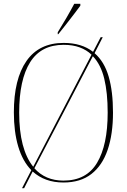

<svg xmlns="http://www.w3.org/2000/svg" viewBox="-20 -951 668 1011"><path d="M284 -781Q306 -816 329.5 -856.5Q353 -897 371 -931H403V-921Q390 -904 370 -877Q350 -850 327.5 -822Q305 -794 287 -771H284ZM145 -55Q99 -102 76 -179.5Q53 -257 53 -359Q53 -535 119.5 -630Q186 -725 315 -725Q410 -725 470 -678L510 -755H521L478 -671Q529 -627 552 -548.5Q575 -470 575 -358Q575 -245 547 -162.5Q519 -80 461.5 -35Q404 10 314 10Q216 10 152 -48L107 40H96ZM462 -663Q436 -688 399.5 -701.5Q363 -715 315 -715Q196 -715 138.5 -623Q81 -531 81 -358Q81 -165 155 -73ZM314 0Q435 0 491 -93.5Q547 -187 547 -358Q547 -462 529 -536.5Q511 -611 469 -655L161 -65Q219 0 314 0Z"/></svg>

Font: Noto Serif Display SemiCondensed Thin
Style: Regular
Weight: 100
Width: 4
Designer: Monotype Design Team
Foundry: Monotype Imaging Inc.
Version: Version 2.009